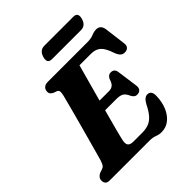

<svg xmlns="http://www.w3.org/2000/svg" viewBox="-239 -1020 1184 1184"><g transform="rotate(-45 353.0 -428.0)"><path d="M393.5 0H47Q23.5 0 15.5 -10Q7.5 -20 7.5 -35Q7.5 -49 15.8 -59.2Q24 -69.5 37 -75L60 -82.5Q72 -86.5 78.5 -95.8Q85 -105 92 -126Q95 -136.5 103.8 -167.8Q112.5 -199 124.5 -242.8Q136.5 -286.5 150 -335.5Q163.5 -384.5 176 -431.2Q188.5 -478 198.2 -515.2Q208 -552.5 213 -572Q218.5 -596 215.8 -606Q213 -616 203 -619.5L182 -627Q173.5 -631 166 -638.2Q158.5 -645.5 158.5 -659Q158.5 -677 170.2 -688.5Q182 -700 205 -700H550Q582 -700 603 -709Q624 -718 644 -718Q680.5 -718 687.5 -676.5L705 -538.5Q708.5 -518 700.5 -506.2Q692.5 -494.5 676.5 -492.5Q658 -489.5 644.5 -499Q631 -508.5 620.5 -536.5Q602.5 -591.5 579 -612.8Q555.5 -634 516 -634H415Q409.5 -614 399 -576.2Q388.5 -538.5 375.5 -490.8Q362.5 -443 348.5 -392.5H431Q450.5 -392.5 464 -402.8Q477.5 -413 487 -444Q498.5 -467 520 -467Q551.5 -467 555.5 -433.5L574 -299.5Q577.5 -276 567.2 -265Q557 -254 540.5 -254Q527 -253.5 518.5 -260.5Q510 -267.5 504.5 -278.5Q492.5 -307 476 -316.5Q459.5 -326 429.5 -326H330.5Q310.5 -253.5 295 -194.2Q279.5 -135 275.5 -114.5Q271 -91.5 280.2 -78.8Q289.5 -66 318 -66H392Q426.5 -66 451.2 -75.5Q476 -85 496.2 -108.2Q516.5 -131.5 537 -173Q558 -211.5 583.5 -211.5Q617.5 -211.5 617 -166.5Q616 -114.5 598.8 -73.2Q581.5 -32 551.5 -8Q521.5 16 481.5 16Q459.5 16 440 8Q420.5 0 393.5 0ZM293 -826Q305.5 -872.5 347 -872.5H599.5Q640.5 -872.5 628 -826.5Q615.5 -780.5 574.5 -780.5H322Q281 -780.5 293 -826Z"/></g></svg>

Font: Fraunces 9pt S050
Style: Bold Italic
Weight: 700
Italic angle: -16°
Version: Version 1.000; ttfautohint (v1.8.3)